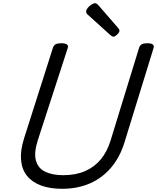

<svg xmlns="http://www.w3.org/2000/svg" viewBox="-20 -1160 980 1199"><path d="M368 19Q292 19 236.5 -1.5Q181 -22 149 -61.5Q117 -101 111.5 -160Q106 -219 130 -295L311 -863Q316 -877 327.5 -883.5Q339 -890 363 -890Q386 -890 397 -883Q408 -876 403 -860L216 -284Q191 -205 204.5 -157Q218 -109 262.5 -87.5Q307 -66 375 -66Q453 -66 511.5 -91.5Q570 -117 610 -165.5Q650 -214 671 -284L849 -863Q854 -877 865.5 -883.5Q877 -890 900 -890Q948 -890 939 -860L758 -273Q729 -178 673.5 -113Q618 -48 541 -14.5Q464 19 368 19ZM688 -931Q684 -931 679 -934Q674 -937 669 -941L533 -1064Q523 -1072 520.5 -1077Q518 -1082 518 -1089Q518 -1099 528 -1111Q538 -1123 551 -1131.5Q564 -1140 574 -1140Q579 -1140 583.5 -1137Q588 -1134 593 -1129L718 -985Q724 -978 725 -975Q726 -972 726 -968Q726 -958 712 -944.5Q698 -931 688 -931Z"/></svg>

Font: Playwrite DK Uloopet
Style: Regular
Weight: 400
Designer: Veronika Burian, José Scaglione
Foundry: TypeTogether
Version: Version 1.002